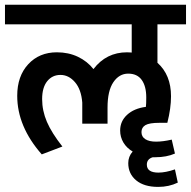

<svg xmlns="http://www.w3.org/2000/svg" viewBox="-35 -646 782 787"><path d="M693.8 103V102.5ZM490.7 22.5Q490.7 -4.4 508.8 -24.9Q483.9 -39.6 470.7 -62Q457.5 -84.5 457.5 -110.8Q457.5 -149.4 486.1 -175.5Q514.6 -201.7 563 -208Q564.5 -219.7 564.5 -246.6Q564.5 -292.5 545.9 -318.4Q527.3 -344.2 490.5 -344.2Q453.6 -344.2 429.7 -309.1Q405.8 -273.9 405.8 -205.1V-139.2H302.2V-225.6Q297.9 -279.8 272.2 -309.3Q246.6 -338.9 212.9 -338.9Q179.2 -338.9 158.4 -313Q137.7 -287.1 137.7 -239.7Q137.7 -192.4 157.2 -146.7Q176.8 -101.1 220.7 -45.4L136.2 -13.2Q35.6 -127.4 35.6 -253.4Q35.6 -334 80.8 -382.8Q126 -431.6 198.2 -431.6Q245.6 -431.6 284.2 -413.3Q322.8 -395 348.1 -362.8Q400.4 -431.6 485.8 -431.6Q493.2 -431.6 504.9 -430.7V-546.4H-14.6V-626.5H727.5V-546.4H610.4V-388.7Q666 -338.9 666 -251.5Q666 -202.1 650.9 -142.6H619.1Q577.1 -142.6 561 -133.1Q544.9 -123.5 544.9 -104.5Q544.9 -85.4 560.8 -75.4Q576.7 -65.4 604.7 -65.4Q632.8 -65.4 668.9 -73.7L682.1 -16.6Q647.5 -1.5 602.1 -1.5H591.3Q566.9 5.9 566.9 28.8Q566.9 61.5 614.3 61.5Q643.6 61.5 682.1 48.3L693.8 102.5Q657.7 120.1 613.3 120.1Q555.7 120.1 523.2 93.3Q490.7 66.4 490.7 22.5Z"/></svg>

Font: Yantramanav Medium
Style: Regular
Weight: 500
Version: Version 1.001;PS 1.0;hotconv 1.0.72;makeotf.lib2.5.5900; ttf